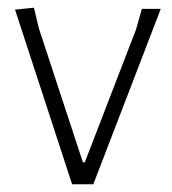

<svg xmlns="http://www.w3.org/2000/svg" viewBox="-20 -478 445 498"><path d="M68 -458 81 -404 195 -57H200L333 -402L348 -455H397L222 0H167L19 -453Z"/></svg>

Font: Alegreya Sans SC Light
Style: Regular
Weight: 300
Designer: Juan Pablo del Peral
Foundry: Huerta Tipografica
Version: Version 2.007